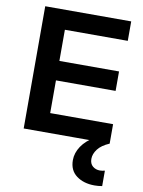

<svg xmlns="http://www.w3.org/2000/svg" viewBox="-102 -785 824 1106"><g transform="rotate(10 309.5 -231.5)"><path d="M573.9 0H71V-715H573.9V-601.2H206V-113.8H573.9ZM554.9 -305.1H196V-418.9H554.9ZM573.9 158.2V248.3Q562.7 250.3 551.6 251.3Q540.6 252.3 529.4 252.3Q465.7 252.3 423.7 221.1Q381.6 190 381.6 130.1Q381.6 88.1 407.7 48.8Q433.9 9.5 487.3 -22L573.9 0Q527.9 19.4 506.6 47.5Q485.3 75.7 485.3 104.5Q485.3 132.9 502.9 147.5Q520.5 162.2 544.9 162.2Q549.9 162.2 557.9 161.2Q565.9 160.2 573.9 158.2Z"/></g></svg>

Font: Wix Madefor Display
Style: Regular
Weight: 400
Designer: Dalton Maag Ltd
Foundry: Dalton Maag Ltd
Version: Version 3.100